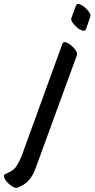

<svg xmlns="http://www.w3.org/2000/svg" viewBox="-178 -683 469 951"><path d="M176 -595 198 -655Q202 -666 214.5 -662.5Q227 -659 241 -647.5Q255 -636 264 -622.5Q273 -609 269 -599L248 -539Q244 -528 231 -531.5Q218 -535 204 -546.5Q190 -558 181 -571.5Q172 -585 176 -595ZM203 -410 0 146Q-5 161 -14.5 179.5Q-24 198 -41.5 216Q-59 234 -91 246Q-101 250 -115.5 241.5Q-130 233 -142 220Q-154 207 -157.5 194.5Q-161 182 -150 178Q-110 163 -94.5 137Q-79 111 -71 90L131 -466Q135 -477 147.5 -473.5Q160 -470 174 -458.5Q188 -447 197 -433.5Q206 -420 203 -410Z"/></svg>

Font: Story Script
Style: Regular
Weight: 400
Designer: Lana Roulhac, Ben Buysse
Version: Version 1.000; ttfautohint (v1.8.4.7-5d5b)